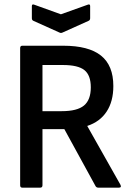

<svg xmlns="http://www.w3.org/2000/svg" viewBox="-20 -866 614 886"><path d="M83 0Q73 0 73 -11V-644Q73 -655 83 -655H272Q389 -655 446 -609.5Q503 -564 503 -469Q503 -398 472 -351Q441 -304 383 -285V-284L536 -13Q542 0 528 0H434Q425 0 421 -7L277 -270H176V-11Q176 0 165 0ZM176 -353H265Q336 -353 367.5 -379Q399 -405 399 -463Q399 -519 369.5 -542.5Q340 -566 270 -566H176ZM254 -716 134 -770Q127 -773 127 -782V-838Q127 -849 139 -844L261 -800L384 -844Q396 -849 396 -838V-782Q396 -773 389 -770L269 -716Q261 -712 254 -716Z"/></svg>

Font: Sofia Sans Extra Cond
Style: Bold
Weight: 700
Width: 1
Designer: Botio Nikoltchev, Ani Petrova
Foundry: lettersoup
Version: Version 4.100; ttfautohint (v1.8.3)